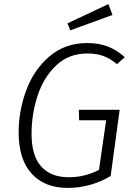

<svg xmlns="http://www.w3.org/2000/svg" viewBox="-20 -906 655 937"><path d="M589 -627 551 -593Q517 -621 484 -633Q451 -645 406 -645Q316 -645 254.5 -587Q193 -529 163.5 -439Q134 -349 134 -253Q134 -146 181 -93.5Q228 -41 316 -41Q394 -41 463 -77L498 -319H366L365 -370H564L520 -47Q422 11 310 11Q198 11 134.5 -58.5Q71 -128 71 -260Q71 -366 108.5 -466.5Q146 -567 222 -631.5Q298 -696 406 -696Q462 -696 506 -679Q550 -662 589 -627ZM529 -833 323 -758 309 -792 509 -886Z"/></svg>

Font: FiraGO Light
Style: Italic
Weight: 300
Italic angle: -8°
Designer: bBox Type GmbH
Foundry: bBox Type GmbH
Version: Version 1.001